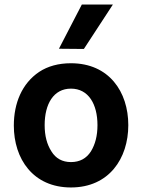

<svg xmlns="http://www.w3.org/2000/svg" viewBox="-20 -819 627 847"><path d="M350 -603 478 -799H341L240 -604ZM293 8C461 8 546 -120 546 -267C546 -414 461 -540 293 -540C238 -540 191 -527 153 -502C77 -451 41 -364 41 -265C41 -118 126 8 293 8ZM293 -104C255 -104 226 -120 207 -151C187 -182 177 -220 177 -267C177 -360 216 -428 293 -428C370 -428 410 -360 410 -267C410 -220 400 -182 381 -151C361 -120 332 -104 293 -104Z"/></svg>

Font: Be Vietnam
Style: Bold
Weight: 700
Designer: Gabriel Lam
Foundry: TypeRant
Version: Version 4.000